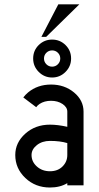

<svg xmlns="http://www.w3.org/2000/svg" viewBox="-20 -835 445 865"><path d="M205.1 -63.5Q240.2 -63.5 261.7 -85Q283.2 -106.4 283.2 -136.7V-190.4Q250.5 -200.2 205.1 -200.2Q169.9 -200.2 146 -181.2Q122.1 -162.1 122.1 -136.7Q122.1 -106.4 146 -85Q169.9 -63.5 205.1 -63.5ZM205.1 9.8Q139.2 9.8 94 -33.2Q48.8 -76.2 48.8 -136.7Q48.8 -192.4 94 -232.9Q139.2 -273.4 205.1 -273.4Q240.2 -273.4 283.2 -263.7V-332Q283.2 -352.1 261.7 -366.5Q240.2 -380.9 210 -380.9Q179.7 -380.9 158.2 -366.7Q148.4 -359.9 143.1 -352.1L85 -396Q93.8 -407.7 106.4 -418.5Q149.4 -454.1 210 -454.1Q270.5 -454.1 313.5 -418.5Q356.4 -382.8 356.4 -332V0H283.2V-9.8Q250.5 9.8 205.1 9.8ZM214.8 -485.8Q179.7 -485.8 154.5 -511Q129.4 -536.1 129.4 -571.3Q129.4 -607.4 154.5 -632.1Q179.7 -656.7 214.8 -656.7Q250 -656.7 275.1 -632.1Q300.3 -607.4 300.3 -571.3Q300.3 -536.1 275.1 -511Q250 -485.8 214.8 -485.8ZM214.8 -534.7Q230 -534.7 240.7 -545.4Q251.5 -556.2 251.5 -571.3Q251.5 -586.9 240.7 -597.4Q230 -607.9 214.8 -607.9Q199.7 -607.9 189 -597.4Q178.2 -586.9 178.2 -571.3Q178.2 -556.2 189 -545.4Q199.7 -534.7 214.8 -534.7ZM188 -668.9H166.5L242.7 -815.4H337.4Z"/></svg>

Font: Catrinity
Style: Regular
Weight: 400
Designer: Alexander Lange
Foundry: High-Logic / Made with FontCreator
Version: Version 2.090;May 20, 2024;FontCreator 15.0.0.2974 64-bit